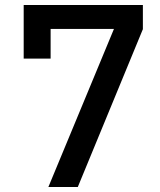

<svg xmlns="http://www.w3.org/2000/svg" viewBox="-20 -750 640 770"><path d="M174 0 437 -634H183V-515H75V-730H553V-633L292 0Z"/></svg>

Font: JetBrains Mono SemiBold
Style: Regular
Weight: 472
Monospace: yes
Designer: Philipp Nurullin, Konstantin Bulenkov
Foundry: JetBrains
Version: Version 2.305; ttfautohint (v1.8.4.7-5d5b)